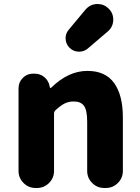

<svg xmlns="http://www.w3.org/2000/svg" viewBox="-20 -936 697 956"><path d="M157.2 0Q122.1 0 97.2 -24.9Q72.3 -49.8 72.3 -85V-496.1Q72.3 -526.4 93.3 -547.9Q114.3 -569.3 144.5 -569.3H152.3Q180.7 -569.3 201.7 -551.3Q222.7 -533.2 227.5 -504.9L228.5 -500Q228.5 -498 231 -498Q233.4 -498 234.4 -499Q320.3 -583 415 -583Q504.9 -583 548.3 -522.5Q591.8 -461.9 591.8 -351.6V-85Q591.8 -49.8 566.9 -24.9Q542 0 506.8 0H499Q463.9 0 439 -24.9Q414.1 -49.8 414.1 -85V-330.1Q414.1 -386.7 398.4 -408.7Q382.8 -430.7 347.7 -430.7Q321.3 -430.7 301.3 -420.4Q281.2 -410.2 255.9 -386.7Q249 -379.9 249 -370.1V-85Q249 -49.8 224.1 -24.9Q199.2 0 164.1 0ZM417 -694.3Q398.4 -678.7 374 -678.7Q372.1 -678.7 371.1 -678.7Q344.7 -679.7 326.2 -698.2Q306.6 -717.8 306.6 -746.1Q306.6 -769.5 322.3 -788.1L405.3 -887.7Q427.7 -914.1 461.9 -916Q463.9 -916 465.8 -916Q498 -916 520.5 -893.6Q543.9 -871.1 543.9 -838.9Q543.9 -802.7 516.6 -779.3Z"/></svg>

Font: Gen Jyuu GothicX Heavy
Style: Bold
Weight: 900
Designer: [Source Han Sans]
Ryoko NISHIZUKA  (kana & ideographs); Paul D. Hunt (Latin, Greek & Cyrillic); Wenlong ZHANG  (bopomofo
Version: Version 1.002.20150607